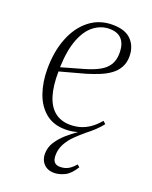

<svg xmlns="http://www.w3.org/2000/svg" viewBox="-140 -599 710 898"><g transform="rotate(20 215.0 -149.5)"><path d="M46 -223Q46 -310 72.5 -377.5Q99 -445 148 -483.5Q197 -522 263 -522Q326 -522 356.5 -490.5Q387 -459 387 -409Q387 -378 374 -354.5Q361 -331 338.5 -314.5Q316 -298 286.5 -286Q257 -274 224 -264L99 -230Q98 -158 113 -110Q128 -62 159 -38Q190 -14 235 -14Q260 -14 283.5 -20.5Q307 -27 330 -42.5Q353 -58 376 -85L389 -73Q373 -53 356 -37Q339 -21 317 -4Q295 14 272 36.5Q249 59 234.5 85.5Q220 112 220 143Q220 166 229.5 176.5Q239 187 258 187Q279 187 296 178.5Q313 170 332 148L344 158Q319 198 292 210.5Q265 223 241 223Q220 223 204.5 214.5Q189 206 180 190Q171 174 171 153Q171 121 188.5 94Q206 67 231 45Q256 23 282 5Q269 9 254.5 11.5Q240 14 221 14Q161 14 122 -18.5Q83 -51 64.5 -105Q46 -159 46 -223ZM99 -251 208 -282Q253 -295 281.5 -311Q310 -327 324 -350.5Q338 -374 338 -408Q338 -439 328.5 -459Q319 -479 301 -489Q283 -499 256 -499Q215 -499 180 -473Q145 -447 123.5 -392Q102 -337 99 -251Z"/></g></svg>

Font: Literata 60pt ExtraLight
Style: Italic
Weight: 250
Italic angle: -2°
Designer: Latin by Veronika Burian and Jose Scaglione. Greek by Irene Vlachou. Cyrillic by Vera Evstafieva
Foundry: TypeTogether
Version: Version 3.103;gftools[0.9.29]